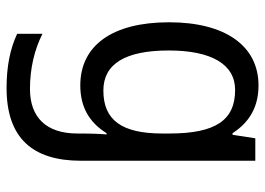

<svg xmlns="http://www.w3.org/2000/svg" viewBox="-134 -452 826 599"><g transform="rotate(90 279.5 -153.0)"><path d="M247 -546C124 -546 50 -443 50 -267C50 -89 123 10 247 10C313 10 362 -17 396 -72H400C398 -53 397 -18 397 0V19C397 117 346 167 258 167C194 167 135 153 86 128V207C133 229 188 240 255 240C411 240 482 159 482 8V-536H412L401 -465H396C360 -521 310 -546 247 -546ZM261 -473C355 -473 397 -413 397 -268V-246C397 -119 355 -62 263 -62C180 -62 138 -130 138 -266C138 -399 181 -473 261 -473Z"/></g></svg>

Font: Noto Sans Lao Looped SemiCondensed
Style: Regular
Weight: 400
Width: 4
Designer: Mark Frömberg, Ben Mitchell
Foundry: The Fontpad Ltd
Version: Version 1.003